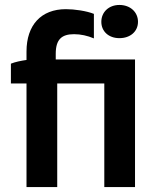

<svg xmlns="http://www.w3.org/2000/svg" viewBox="-20 -755 652 775"><path d="M462 -601C506 -601 537 -628 537 -667C537 -706 506 -735 462 -735C419 -735 389 -706 389 -667C389 -628 419 -601 462 -601ZM87 0H211V-418H401V0H525V-515H205V-538C205 -596 229 -617 279 -617C306 -617 333 -611 359 -600V-699C329 -711 281 -718 246 -718C146 -718 87 -654 87 -547V-513C66 -510 41 -505 24 -498V-418H87Z"/></svg>

Font: Fixel Display SemiBold
Style: Regular
Weight: 600
Designer: AlfaBravo + MacPaw
Foundry: Kyrylo Tkachov, Marchela Mozhyna, Serhii Makarenko, Maria Weinstein, Zakhar Kryvoshyya
Version: Version 1.211